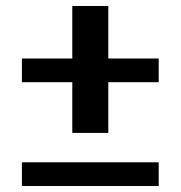

<svg xmlns="http://www.w3.org/2000/svg" viewBox="-20 -620 602 640"><path d="M221 -346H53V-425H221V-600H341V-425H509V-346H341V-177H221ZM53 -79H509V0H53Z"/></svg>

Font: Maitree Semibold
Style: Regular
Weight: 600
Designer: CadsonDemak Team
Foundry: CadsonDemak
Version: Version 1.000